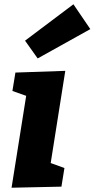

<svg xmlns="http://www.w3.org/2000/svg" viewBox="-20 -872 442 897"><path d="M34 5 115 -504 174 -399 38 -447 52 -533 285 -541 204 -29 146 -136 281 -87 267 0ZM156 -599 97 -682 323 -852 402 -736Z"/></svg>

Font: Bitter Thin ExtraBold
Style: Italic
Weight: 800
Italic angle: -9°
Version: Version 2.002